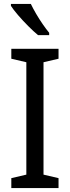

<svg xmlns="http://www.w3.org/2000/svg" viewBox="-20 -964 358 984"><path d="M280 0H38V-51L115 -69V-645L38 -663V-714H280V-663L203 -645V-69L280 -51ZM138 -944Q149 -921 165 -893.5Q181 -866 199 -840Q217 -814 232 -796V-784H175Q153 -802 125 -830Q97 -858 72.5 -886.5Q48 -915 36 -934V-944Z"/></svg>

Font: Noto Sans Telugu SemiCondensed
Style: Regular
Weight: 400
Width: 4
Designer: Jelle Bosma - Monotype Design Team
Foundry: Monotype Imaging Inc.
Version: Version 2.005; ttfautohint (v1.8.4.7-5d5b)